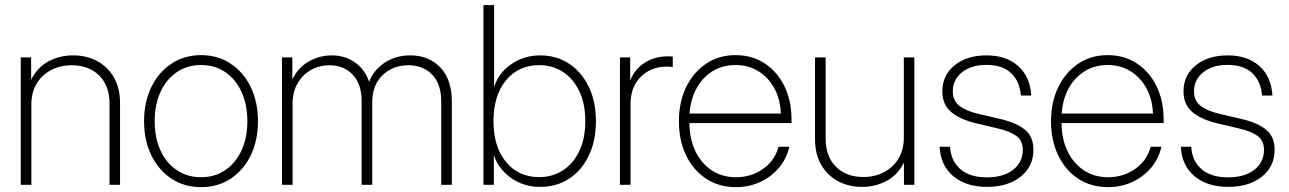

<svg xmlns="http://www.w3.org/2000/svg" viewBox="-20 -748 5216 777"><path d="M106.9 -324.7V0H64V-515.6H106V-425.3Q130.9 -475.1 176 -499.5Q221.2 -523.9 275.9 -523.9Q330.6 -523.9 373.5 -500.7Q416.5 -477.5 441.2 -434.3Q465.8 -391.1 465.8 -330.6V0H423.3V-328.6Q423.3 -400.9 381.3 -442.4Q339.4 -483.9 270.5 -483.9Q224.1 -483.9 187 -464.6Q149.9 -445.3 128.4 -409.7Q106.9 -374 106.9 -324.7Z M793.9 9.3Q725.6 9.3 673.6 -25.1Q621.6 -59.6 592.3 -119.9Q563 -180.2 563 -257.3Q563 -335 592.3 -395.3Q621.6 -455.6 673.6 -490.2Q725.6 -524.9 793.9 -524.9Q861.8 -524.9 913.8 -490.2Q965.8 -455.6 994.9 -395.3Q1023.9 -335 1023.9 -257.3Q1023.9 -180.2 994.9 -119.9Q965.8 -59.6 913.8 -25.1Q861.8 9.3 793.9 9.3ZM793.9 -30.8Q849.6 -30.8 891.8 -59.6Q934.1 -88.4 957.5 -139.4Q981 -190.4 981 -257.3Q981 -324.7 957.5 -376Q934.1 -427.2 891.8 -456.1Q849.6 -484.9 793.9 -484.9Q737.8 -484.9 695.6 -456.1Q653.3 -427.2 629.6 -376Q606 -324.7 606 -257.3Q606 -190.4 629.4 -139.4Q652.8 -88.4 695.3 -59.6Q737.8 -30.8 793.9 -30.8Z M1121.1 0V-515.6H1163.1V-425.8Q1185.5 -474.6 1229.7 -499.3Q1273.9 -523.9 1322.3 -523.9Q1377 -523.9 1417.5 -494.6Q1458 -465.3 1473.6 -417Q1492.7 -465.3 1537.1 -494.6Q1581.5 -523.9 1640.6 -523.9Q1715.3 -523.9 1762 -475.1Q1808.6 -426.3 1808.6 -336.4V0H1765.6V-336.4Q1765.6 -409.2 1728.5 -446.5Q1691.4 -483.9 1632.8 -483.9Q1569.8 -483.9 1528.1 -443.6Q1486.3 -403.3 1486.3 -333.5V0H1443.4V-339.4Q1443.4 -407.7 1407.5 -445.8Q1371.6 -483.9 1313.5 -483.9Q1272 -483.9 1238 -464.6Q1204.1 -445.3 1184.1 -410.4Q1164.1 -375.5 1164.1 -328.6V0Z M2166 8.3Q2100.6 8.3 2050 -26.6Q1999.5 -61.5 1979.5 -117.2H1978.5V0H1936.5V-727.5H1979.5V-397H1980Q1997.6 -452.6 2049.1 -488.3Q2100.6 -523.9 2166 -523.9Q2231.4 -523.9 2282.2 -490.7Q2333 -457.5 2362.3 -397.7Q2391.6 -337.9 2391.6 -257.8Q2391.6 -177.7 2362.5 -117.7Q2333.5 -57.6 2282.7 -24.7Q2231.9 8.3 2166 8.3ZM2162.1 -31.2Q2215.3 -31.2 2257.6 -58.3Q2299.8 -85.4 2324.2 -136.2Q2348.6 -187 2348.6 -257.8Q2348.6 -328.6 2324.2 -379.4Q2299.8 -430.2 2257.6 -457.3Q2215.3 -484.4 2162.1 -484.4Q2078.6 -484.4 2027.8 -423.1Q1977.1 -361.8 1977.1 -257.8Q1977.1 -153.8 2027.8 -92.5Q2078.6 -31.2 2162.1 -31.2Z M2488.8 0V-515.6H2530.3V-424.3H2531.2Q2548.8 -468.3 2589.1 -494.1Q2629.4 -520 2683.1 -520Q2689.5 -520 2693.6 -519.8Q2697.8 -519.5 2702.6 -519V-476.6Q2698.7 -477.1 2692.6 -477.8Q2686.5 -478.5 2677.7 -478.5Q2615.2 -478.5 2573.5 -437.5Q2531.7 -396.5 2531.7 -327.1V0Z M2958.5 9.3Q2888.7 9.3 2836.7 -25.4Q2784.7 -60.1 2756.1 -120.1Q2727.5 -180.2 2727.5 -257.3Q2727.5 -335 2756.8 -395.3Q2786.1 -455.6 2837.6 -490.2Q2889.2 -524.9 2956.5 -524.9Q3024.4 -524.9 3075.4 -491Q3126.5 -457 3154.8 -398.4Q3183.1 -339.8 3183.1 -265.1V-250H2770Q2770.5 -185.5 2794.2 -136.2Q2817.9 -86.9 2860.1 -58.8Q2902.3 -30.8 2958.5 -30.8Q3020.5 -30.8 3068.1 -64.5Q3115.7 -98.1 3130.9 -154.3H3174.3Q3163.1 -105 3131.8 -68.4Q3100.6 -31.7 3055.7 -11.2Q3010.7 9.3 2958.5 9.3ZM2770.5 -288.6H3140.1Q3137.7 -346.7 3113.5 -390.9Q3089.4 -435.1 3048.8 -460Q3008.3 -484.9 2956.5 -484.9Q2904.8 -484.9 2864.3 -460.2Q2823.7 -435.5 2799.3 -391.4Q2774.9 -347.2 2770.5 -288.6Z M3468.8 8.3Q3414.1 8.3 3371.1 -14.9Q3328.1 -38.1 3303.2 -81.3Q3278.3 -124.5 3278.3 -185.1V-515.6H3321.3V-187Q3321.3 -114.7 3363 -73.2Q3404.8 -31.7 3473.6 -31.7Q3520 -31.7 3557.1 -51Q3594.2 -70.3 3616 -106.2Q3637.7 -142.1 3637.7 -190.9V-515.6H3680.2V0H3638.2V-90.3Q3613.8 -40.5 3568.4 -16.1Q3522.9 8.3 3468.8 8.3Z M3974.1 8.3Q3890.1 8.3 3838.1 -34.9Q3786.1 -78.1 3782.7 -154.3H3824.7Q3828.1 -96.7 3866.5 -63.5Q3904.8 -30.3 3973.6 -30.3Q4041 -30.3 4080.1 -61Q4119.1 -91.8 4119.1 -141.1Q4119.1 -179.2 4093 -198Q4066.9 -216.8 4019 -228L3931.6 -248.5Q3863.8 -264.6 3828.6 -295.2Q3793.5 -325.7 3793.5 -378.4Q3793.5 -443.4 3843 -483.6Q3892.6 -523.9 3972.7 -523.9Q4051.8 -523.9 4100.3 -481Q4148.9 -438 4153.3 -361.3H4111.3Q4106.4 -420.4 4071 -452.9Q4035.6 -485.4 3972.7 -485.4Q3910.6 -485.4 3873.3 -455.6Q3835.9 -425.8 3835.9 -378.4Q3835.9 -340.3 3862.8 -319.6Q3889.6 -298.8 3939.9 -287.1L4027.8 -266.6Q4094.2 -251 4128.2 -222.9Q4162.1 -194.8 4162.1 -142.1Q4162.1 -73.7 4110.1 -32.7Q4058.1 8.3 3974.1 8.3Z M4464.4 9.3Q4394.5 9.3 4342.5 -25.4Q4290.5 -60.1 4262 -120.1Q4233.4 -180.2 4233.4 -257.3Q4233.4 -335 4262.7 -395.3Q4292 -455.6 4343.5 -490.2Q4395 -524.9 4462.4 -524.9Q4530.3 -524.9 4581.3 -491Q4632.3 -457 4660.6 -398.4Q4689 -339.8 4689 -265.1V-250H4275.9Q4276.4 -185.5 4300 -136.2Q4323.7 -86.9 4366 -58.8Q4408.2 -30.8 4464.4 -30.8Q4526.4 -30.8 4574 -64.5Q4621.6 -98.1 4636.7 -154.3H4680.2Q4668.9 -105 4637.7 -68.4Q4606.4 -31.7 4561.5 -11.2Q4516.6 9.3 4464.4 9.3ZM4276.4 -288.6H4646Q4643.6 -346.7 4619.4 -390.9Q4595.2 -435.1 4554.7 -460Q4514.2 -484.9 4462.4 -484.9Q4410.6 -484.9 4370.1 -460.2Q4329.6 -435.5 4305.2 -391.4Q4280.8 -347.2 4276.4 -288.6Z M4950.2 8.3Q4866.2 8.3 4814.2 -34.9Q4762.2 -78.1 4758.8 -154.3H4800.8Q4804.2 -96.7 4842.5 -63.5Q4880.9 -30.3 4949.7 -30.3Q5017.1 -30.3 5056.2 -61Q5095.2 -91.8 5095.2 -141.1Q5095.2 -179.2 5069.1 -198Q5043 -216.8 4995.1 -228L4907.7 -248.5Q4839.8 -264.6 4804.7 -295.2Q4769.5 -325.7 4769.5 -378.4Q4769.5 -443.4 4819.1 -483.6Q4868.7 -523.9 4948.7 -523.9Q5027.8 -523.9 5076.4 -481Q5125 -438 5129.4 -361.3H5087.4Q5082.5 -420.4 5047.1 -452.9Q5011.7 -485.4 4948.7 -485.4Q4886.7 -485.4 4849.4 -455.6Q4812 -425.8 4812 -378.4Q4812 -340.3 4838.9 -319.6Q4865.7 -298.8 4916 -287.1L5003.9 -266.6Q5070.3 -251 5104.2 -222.9Q5138.2 -194.8 5138.2 -142.1Q5138.2 -73.7 5086.2 -32.7Q5034.2 8.3 4950.2 8.3Z"/></svg>

Font: Inter Display ExtraLight
Style: Regular
Weight: 200
Designer: Rasmus Andersson
Foundry: rsms
Version: Version 4.000;git-a52131595